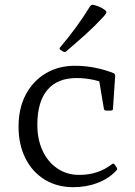

<svg xmlns="http://www.w3.org/2000/svg" viewBox="-20 -770 562 797"><path d="M284 7Q217 7 165.5 -24.5Q114 -56 85.5 -113Q57 -170 57 -244Q57 -320 86.5 -376.5Q116 -433 169 -465Q222 -497 291 -497Q336 -497 378.5 -488Q421 -479 452 -466Q459 -462 458 -453L449 -319Q449 -311 440 -311H421Q412 -311 411 -320L390 -445L429 -418Q403 -431 368.5 -438.5Q334 -446 298 -446Q218 -446 176.5 -396.5Q135 -347 135 -252Q135 -191 157 -144Q179 -97 218.5 -70.5Q258 -44 308 -44Q350 -44 383.5 -55.5Q417 -67 444 -88Q451 -94 456 -87L464 -75Q469 -69 463 -62Q432 -29 385.5 -11Q339 7 284 7ZM255 -557Q250 -552 242 -556L231 -563Q224 -568 230 -574Q265 -615 296 -657.5Q327 -700 354 -744Q359 -751 367 -750Q377 -748 389.5 -743Q402 -738 412 -731Q418 -727 420.5 -723.5Q423 -720 420 -714.5Q417 -709 408 -699Q373 -661 334.5 -626.5Q296 -592 255 -557Z"/></svg>

Font: Hahmlet Light
Style: Regular
Weight: 300
Designer: Minjoo Ham & Mark Frömberg
Foundry: hypertype
Version: Version 1.002